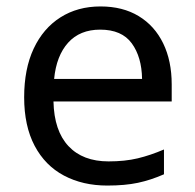

<svg xmlns="http://www.w3.org/2000/svg" viewBox="-20 -566 604 596"><path d="M292 -546Q361 -546 410.5 -516Q460 -486 486.5 -431.5Q513 -377 513 -304V-251H146Q148 -160 192.5 -112.5Q237 -65 317 -65Q368 -65 407.5 -74.5Q447 -84 489 -102V-25Q448 -7 408 1.5Q368 10 313 10Q237 10 178.5 -21Q120 -52 87.5 -113.5Q55 -175 55 -264Q55 -352 84.5 -415Q114 -478 167.5 -512Q221 -546 292 -546ZM291 -474Q228 -474 191.5 -433.5Q155 -393 148 -321H421Q420 -389 389 -431.5Q358 -474 291 -474Z"/></svg>

Font: Noto Sans Shavian
Style: Regular
Weight: 400
Designer: Monotype Design Team
Foundry: Monotype Imaging Inc.
Version: Version 2.001; ttfautohint (v1.8.4.7-5d5b)